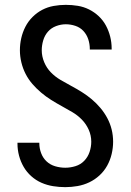

<svg xmlns="http://www.w3.org/2000/svg" viewBox="-20 -763 540 791"><path d="M249 8Q224 8 199 4Q174 0 151 -10Q128 -20 109 -37Q90 -54 77.5 -75.5Q65 -97 58.5 -121.5Q52 -146 52 -171V-175H142V-173Q142 -152 149.5 -132Q157 -112 172 -98Q187 -84 207.5 -78Q228 -72 249 -72Q270 -72 291 -78.5Q312 -85 327 -100.5Q342 -116 349 -137Q356 -158 356 -179Q356 -205 345.5 -228.5Q335 -252 317.5 -270Q300 -288 278 -301Q256 -314 234 -326Q212 -338 190.5 -351.5Q169 -365 149.5 -381.5Q130 -398 113.5 -417Q97 -436 85.5 -458.5Q74 -481 68 -506Q62 -531 62 -556Q62 -581 67.5 -605.5Q73 -630 84.5 -652.5Q96 -675 114 -693Q132 -711 154 -722.5Q176 -734 201 -738.5Q226 -743 251 -743Q276 -743 300.5 -739Q325 -735 347 -724Q369 -713 387 -696Q405 -679 416.5 -657.5Q428 -636 434 -612Q440 -588 440 -563V-559H350V-561Q350 -582 343.5 -601.5Q337 -621 323.5 -635.5Q310 -650 290.5 -656.5Q271 -663 251 -663Q231 -663 211 -655.5Q191 -648 177.5 -632.5Q164 -617 158 -596.5Q152 -576 152 -556Q152 -531 162 -507Q172 -483 189.5 -465Q207 -447 229 -434Q251 -421 273.5 -409Q296 -397 317.5 -383.5Q339 -370 358 -354Q377 -338 393.5 -318.5Q410 -299 422 -276.5Q434 -254 440 -229.5Q446 -205 446 -179Q446 -154 440 -128.5Q434 -103 421.5 -80.5Q409 -58 390 -40.5Q371 -23 348 -12Q325 -1 299.5 3.5Q274 8 249 8Z"/></svg>

Font: Iosevka SS10 Medium
Style: Regular
Weight: 500
Monospace: yes
Designer: Belleve Invis
Foundry: Belleve Invis
Version: Version 28.0.6; ttfautohint (v1.8.4)